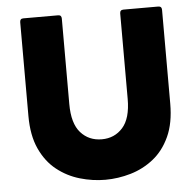

<svg xmlns="http://www.w3.org/2000/svg" viewBox="-53 -788 874 855"><g transform="rotate(-5 384.0 -360.0)"><path d="M384 14Q327 14 270.5 -2.5Q214 -19 168 -55.5Q122 -92 94.5 -152Q67 -212 67 -299V-718Q67 -734 82 -734H238Q253 -734 253 -718V-336Q253 -249 289.5 -208Q326 -167 384 -167Q441 -167 477.5 -208Q514 -249 514 -336V-718Q514 -734 530 -734H685Q701 -734 701 -718V-299Q701 -212 673.5 -152Q646 -92 600 -55.5Q554 -19 497.5 -2.5Q441 14 384 14Z"/></g></svg>

Font: LINE Seed Sans App ExtraBold
Style: Regular
Weight: 800
Designer: LINE VX Design & Dalton Maag Ltd & Sandoll Inc
Foundry: Dalton Maag Ltd
Version: Version 1.003